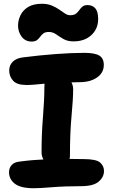

<svg xmlns="http://www.w3.org/2000/svg" viewBox="-20 -990 601 1021"><path d="M160 11Q90 11 59 -13Q28 -37 28 -74Q28 -97 42 -112.5Q56 -128 86 -131Q124 -136 154.5 -138.5Q185 -141 211 -142Q201 -159 201 -181Q201 -277 208.5 -368Q216 -459 216 -528Q216 -537 217 -545Q186 -542 163.5 -540Q141 -538 121 -538Q70 -538 49.5 -561Q29 -584 29 -615Q29 -644 48.5 -662.5Q68 -681 103 -685Q189 -696 275 -702.5Q361 -709 428 -709Q484 -709 508 -694.5Q532 -680 532 -645Q532 -603 496 -578Q460 -553 403 -553Q381 -553 360 -552Q369 -535 369 -515Q369 -465 360.5 -374Q352 -283 352 -165Q352 -154 350 -145Q367 -145 385 -144.5Q403 -144 424 -144Q491 -144 512 -126Q533 -108 533 -81Q533 -48 504.5 -24Q476 0 412 0Q325 0 258 5.5Q191 11 160 11ZM148 -769Q115 -769 95.5 -794.5Q76 -820 76 -854Q76 -882 89 -909Q102 -936 130 -953Q158 -970 203 -970Q233 -970 255.5 -960.5Q278 -951 294.5 -939.5Q311 -928 325 -918.5Q339 -909 353 -909Q373 -909 383.5 -917Q394 -925 401.5 -936Q409 -947 418.5 -955Q428 -963 446 -963Q472 -963 487 -945.5Q502 -928 502 -889Q502 -837 466 -803.5Q430 -770 371 -770Q339 -770 317.5 -782.5Q296 -795 278.5 -807.5Q261 -820 240 -820Q221 -820 211 -812.5Q201 -805 194 -795Q187 -785 177 -777Q167 -769 148 -769Z"/></svg>

Font: Shantell Sans Normal
Style: Bold
Weight: 700
Designer: Stephen Nixon, Anya Danilova, Shantell Martin
Foundry: Arrow Type
Version: Version 1.009;[a7da0bfa3]